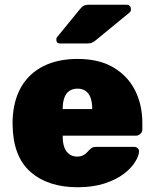

<svg xmlns="http://www.w3.org/2000/svg" viewBox="-20 -778 649 808"><path d="M307 10Q182 10 108.5 -54.5Q35 -119 33 -252Q33 -256 33 -262.5Q33 -269 33 -272Q36 -355 69.5 -412.5Q103 -470 163.5 -500Q224 -530 306 -530Q398 -530 458.5 -493.5Q519 -457 549 -396.5Q579 -336 579 -261V-233Q579 -223 571 -215Q563 -207 552 -207H244Q244 -207 244 -205Q244 -203 244 -201Q244 -177 250.5 -158.5Q257 -140 271 -129.5Q285 -119 305 -119Q318 -119 327 -123Q336 -127 343 -133.5Q350 -140 355 -146Q364 -155 369.5 -157.5Q375 -160 387 -160H544Q553 -160 559.5 -154Q566 -148 565 -139Q564 -121 548 -95.5Q532 -70 500.5 -46Q469 -22 420 -6Q371 10 307 10ZM244 -319H368V-321Q368 -348 361 -367Q354 -386 340 -395.5Q326 -405 306 -405Q286 -405 272 -395.5Q258 -386 251 -367Q244 -348 244 -321ZM233 -595Q217 -595 217 -611Q217 -619 222 -624L316 -739Q326 -751 333.5 -754.5Q341 -758 353 -758H512Q531 -758 531 -738Q531 -731 526 -726L386 -611Q378 -604 369.5 -599.5Q361 -595 346 -595Z"/></svg>

Font: Rubik Light ExtraBold
Style: Regular
Weight: 800
Version: Version 2.104